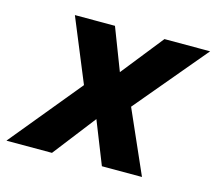

<svg xmlns="http://www.w3.org/2000/svg" viewBox="-119 -631 826 732"><g transform="rotate(15 294.0 -265.0)"><path d="M142.6 0H-37.2L193.6 -281L91 -530H249.2L313 -364.2L444.6 -530H624.8L388.4 -248L497.8 0H339.6L272.8 -168.2Z"/></g></svg>

Font: Be Vietnam Pro Variable Thin
Style: Italic
Weight: 100
Italic angle: -12°
Designer: Lam Bao, Tony Le, Vietanh Nguyen
Foundry: Yellow Type Foundry
Version: Version 1.002